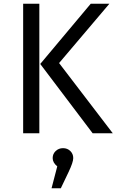

<svg xmlns="http://www.w3.org/2000/svg" viewBox="-20 -708 619 1020"><path d="M189 -688V0H103V-688ZM561 -688 293.9 -373 579.1 0H472.2L193.8 -368.2L461.9 -688ZM369.1 131.8Q369.1 153.8 344.2 206.1L303.2 292H253.9L284.2 175.8Q259.8 156.2 259.8 131.8Q259.8 109.4 275.9 94.2Q292 79.1 314.9 79.1Q337.9 79.1 353.5 94.2Q369.1 109.4 369.1 131.8Z"/></svg>

Font: Fira Sans Book
Style: Regular
Weight: 350
Designer: Carrois Corporate & Edenspiekermann AG
Foundry: Carrois Corporate GbR & Edenspiekermann AG
Version: Version 4.203;PS 004.203;hotconv 1.0.88;makeotf.lib2.5.64775